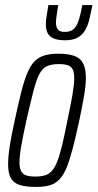

<svg xmlns="http://www.w3.org/2000/svg" viewBox="-20 -730 385 758"><path d="M122 8Q83 8 58.5 0.5Q34 -7 23 -26.5Q12 -46 12 -82Q12 -111 18.5 -153.5Q25 -196 38 -254Q52 -319 63.5 -365Q75 -411 87.5 -441Q100 -471 116 -487.5Q132 -504 155 -511Q178 -518 210 -518Q249 -518 273 -509.5Q297 -501 308 -480Q319 -459 319 -422Q319 -394 312 -352.5Q305 -311 293 -254Q279 -189 267 -143.5Q255 -98 243 -68.5Q231 -39 215 -22Q199 -5 176.5 1.5Q154 8 122 8ZM119 -33Q141 -33 157 -37.5Q173 -42 185 -55.5Q197 -69 206.5 -93.5Q216 -118 225.5 -157.5Q235 -197 246 -254Q259 -315 266 -355.5Q273 -396 273 -420Q273 -444 267 -456Q261 -468 247.5 -472.5Q234 -477 213 -477Q185 -477 167 -469.5Q149 -462 136.5 -439.5Q124 -417 112.5 -372.5Q101 -328 84 -254Q71 -194 64 -154Q57 -114 57 -89Q57 -66 63.5 -54Q70 -42 83.5 -37.5Q97 -33 119 -33ZM237 -571Q208 -571 191 -578.5Q174 -586 167.5 -600.5Q161 -615 161 -634Q161 -650 164.5 -669.5Q168 -689 171 -710H210Q207 -690 204 -672Q201 -654 201 -640Q201 -623 208.5 -613.5Q216 -604 236 -604Q259 -604 271.5 -616Q284 -628 291.5 -652Q299 -676 305 -710H345Q339 -680 333 -654.5Q327 -629 316 -610.5Q305 -592 286.5 -581.5Q268 -571 237 -571Z"/></svg>

Font: Saira UltraCondensed Light
Style: Italic
Weight: 300
Width: 1
Italic angle: -12°
Designer: Hector Gatti with collaboration of the Omnibus-Type team
Foundry: Omnibus-Type
Version: Version 1.101